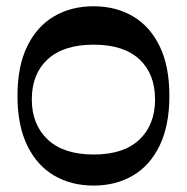

<svg xmlns="http://www.w3.org/2000/svg" viewBox="-20 -581 596 612"><path d="M278.5 10.5Q206.8 10.5 152.2 -21.6Q97.6 -53.7 66.7 -117.5Q35.7 -181.3 35.7 -275.3Q35.7 -369.9 66.7 -433.3Q97.6 -496.8 152.2 -528.9Q206.8 -561 278.5 -561Q349.5 -561 403.9 -528.9Q458.4 -496.8 489.1 -433.3Q519.9 -369.9 519.9 -275.3Q519.9 -181.3 489.1 -117.5Q458.4 -53.7 403.9 -21.6Q349.5 10.5 278.5 10.5ZM278.5 -88.5Q374 -88.5 424.1 -135.8Q474.2 -183.1 474.2 -264.2Q474.2 -345.7 424.1 -392.2Q374 -438.6 278.5 -438.6Q183 -438.6 132.2 -392.2Q81.4 -345.7 81.4 -264.2Q81.4 -183.8 132.2 -136.1Q183 -88.5 278.5 -88.5Z"/></svg>

Font: Savate ExtraLight
Style: Regular
Weight: 200
Designer: Max Esnée
Foundry: Plomb Type
Version: Version 2.000